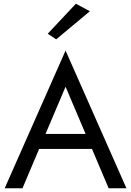

<svg xmlns="http://www.w3.org/2000/svg" viewBox="-20 -1005 700 1025"><path d="M460 -945 280 -795 235 -825 385 -985ZM560 0 471 -210H189L100 0H5L330 -735L655 0ZM330 -542 223 -290H437Z"/></svg>

Font: Jost*
Style: Regular
Weight: 400
Version: Version 3.7